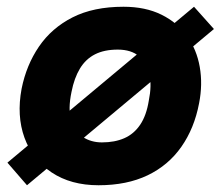

<svg xmlns="http://www.w3.org/2000/svg" viewBox="-20 -541 655 569"><path d="M60 8 2 -59 555 -521 614 -455ZM272 8Q190 8 133 -30Q76 -68 52.5 -133Q29 -198 44 -278Q58 -348 95.5 -403Q133 -458 195 -489.5Q257 -521 346 -521Q411 -521 458.5 -497.5Q506 -474 534.5 -434Q563 -394 572 -342.5Q581 -291 570 -235Q556 -161 517.5 -106Q479 -51 417.5 -21.5Q356 8 272 8ZM282 -119Q320 -119 348.5 -131.5Q377 -144 395.5 -171.5Q414 -199 421 -243Q430 -287 423 -320.5Q416 -354 392.5 -374Q369 -394 329 -394Q289 -394 261.5 -380Q234 -366 217 -338Q200 -310 192 -269Q181 -217 191 -184Q201 -151 225.5 -135Q250 -119 282 -119Z"/></svg>

Font: REM SemiBold
Style: Italic
Weight: 600
Italic angle: -11°
Designer: Octavio Pardo
Foundry: Ashler Design
Version: Version 1.005;gftools[0.9.28]